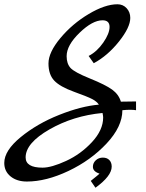

<svg xmlns="http://www.w3.org/2000/svg" viewBox="-45 -657 682 899"><path d="M478 123Q478 167 402 222L380 190Q420 158 421 156Q390 146 390 124Q390 106 403.5 93.5Q417 81 436.5 81Q456 81 467 92.5Q478 104 478 123ZM521 -181 592 -182V-141Q580 -143 564 -143Q548 -143 528 -141Q528 -64 454 15Q380 94 275.5 143.5Q171 193 81 193Q34 193 4.5 169Q-25 145 -25 106Q-25 48 52 -15Q129 -78 232 -119Q335 -160 418 -167Q408 -182 387 -193Q366 -204 301 -227.5Q236 -251 209 -279.5Q182 -308 182 -360Q182 -412 238 -479Q294 -546 370.5 -591.5Q447 -637 505 -637Q531 -637 548 -618.5Q565 -600 565 -573Q565 -529 512 -462.5Q459 -396 394 -361L370 -395Q409 -415 438.5 -457.5Q468 -500 468 -531Q468 -562 435 -562Q388 -562 327.5 -503.5Q267 -445 267 -394Q267 -359 285 -339Q303 -319 376 -289.5Q449 -260 480 -237.5Q511 -215 521 -181ZM75 80Q75 128 154 128Q196 128 264.5 96.5Q333 65 385.5 8.5Q438 -48 438 -107Q438 -114 435 -128Q298 -115 186.5 -51Q75 13 75 80Z"/></svg>

Font: Marck Script
Style: Regular
Weight: 400
Designer: Denis Masharov, Marck Fogel
Foundry: Denis Masharov
Version: Version 1.002